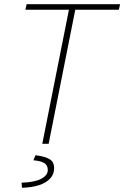

<svg xmlns="http://www.w3.org/2000/svg" viewBox="-20 -680 588 908"><path d="M180 0 306 -634H100L106 -660H548L542 -634H336L210 0ZM84 208 82 184Q144 182 175 165.5Q206 149 206 124Q206 101 189 91Q172 81 138 78L148 54Q184 59 203 67Q222 75 229 86.5Q236 98 236 116Q236 144 217 164.5Q198 185 163.5 196Q129 207 84 208Z"/></svg>

Font: Source Sans 3 ExtraLight ExtraLight
Style: Italic
Weight: 250
Italic angle: -11°
Version: Version 3.052;hotconv 1.1.0;makeotfexe 2.6.0